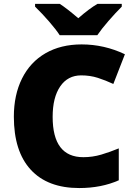

<svg xmlns="http://www.w3.org/2000/svg" viewBox="-20 -951 689 981"><path d="M395 -565.9Q326.2 -565.9 287.6 -509.5Q249 -453.1 249 -354Q249 -147.9 405.8 -147.9Q453.1 -147.9 497.6 -161.1Q542 -174.3 586.9 -192.9V-29.8Q497.6 9.8 384.8 9.8Q223.1 9.8 137 -84Q50.8 -177.7 50.8 -355Q50.8 -465.8 92.5 -549.8Q134.3 -633.8 212.6 -679Q291 -724.1 397 -724.1Q512.7 -724.1 618.2 -673.8L559.1 -522Q519.5 -540.5 480 -553.2Q440.4 -565.9 395 -565.9ZM602.1 -931.2V-917Q569.8 -884.8 534.2 -843.8Q498.5 -802.7 477.1 -771H285.2Q266.1 -800.3 231.2 -840.6Q196.3 -880.9 159.2 -917V-931.2H285.2Q318.8 -910.2 379.9 -857.9Q437 -907.7 478 -931.2Z"/></svg>

Font: Open Sans ExtBd
Style: Bold
Weight: 800
Foundry: Ascender Corporation
Version: Version 1.10